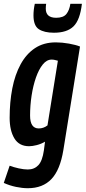

<svg xmlns="http://www.w3.org/2000/svg" viewBox="-38 -775 453 1015"><path d="M-18 192 13 101Q34 109 61 115Q88 121 109 121Q143 121 164.5 98.5Q186 76 194 20L200 -26Q180 -14 156.5 -8Q133 -2 116 -2Q63 -2 38 -43.5Q13 -85 13 -152Q13 -235 27 -307.5Q41 -380 71 -435Q101 -490 147 -520.5Q193 -551 257 -551Q290 -551 326.5 -544.5Q363 -538 385 -529L297 18Q280 123 234 171.5Q188 220 109 220Q80 220 46.5 213Q13 206 -18 192ZM268 -454Q260 -456 252 -458Q244 -460 235 -460Q209 -460 188 -434Q167 -408 152 -365Q137 -322 129 -269.5Q121 -217 121 -164Q121 -96 167 -96Q192 -96 213 -112ZM247 -602Q196 -602 167.5 -620.5Q139 -639 139 -694Q139 -723 146 -755H206Q205 -748 204.5 -742Q204 -736 204 -729Q204 -681 259 -681Q297 -681 313 -701Q329 -721 334 -755H395Q385 -669 350.5 -635.5Q316 -602 247 -602Z"/></svg>

Font: Georama Condensed SemiBold
Style: Italic
Weight: 600
Width: 3
Italic angle: -9°
Designer: Jean-Baptiste Levee
Foundry: Production Type
Version: Version 1.000